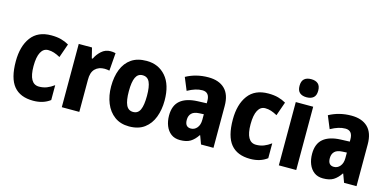

<svg xmlns="http://www.w3.org/2000/svg" viewBox="-72 -1184 3268 1609"><g transform="rotate(15 1562.0 -379.0)"><path d="M261 10Q148 10 92 -58Q36 -126 36 -272Q36 -403 94 -481Q152 -559 268 -559Q318 -559 354.5 -549Q391 -539 422 -521L380 -401Q351 -417 326 -425Q301 -433 275 -433Q234 -433 212 -392Q190 -351 190 -272Q190 -117 278 -117Q314 -117 345 -129Q376 -141 407 -164V-35Q348 10 261 10Z M782 -559Q792 -559 803 -558Q814 -557 826 -554L814 -399Q806 -401 794.5 -402.5Q783 -404 772 -404Q720 -404 689.5 -373Q659 -342 660 -278V0H508V-549H623L645 -460H653Q670 -498 703.5 -528.5Q737 -559 782 -559Z M1326 -276Q1326 -197 1301.5 -132Q1277 -67 1225.5 -28.5Q1174 10 1093 10Q1018 10 966.5 -28Q915 -66 888.5 -131Q862 -196 862 -276Q862 -360 887.5 -424Q913 -488 964.5 -523.5Q1016 -559 1096 -559Q1199 -559 1262.5 -486Q1326 -413 1326 -276ZM1016 -275Q1016 -195 1034.5 -155.5Q1053 -116 1095 -116Q1137 -116 1155 -155.5Q1173 -195 1173 -276Q1173 -356 1155 -395Q1137 -434 1094 -434Q1053 -434 1034.5 -395Q1016 -356 1016 -275Z M1631 -560Q1723 -560 1773.5 -511Q1824 -462 1824 -363V0H1716L1689 -73H1686Q1658 -31 1624.5 -10.5Q1591 10 1535 10Q1488 10 1457 -13.5Q1426 -37 1410 -77Q1394 -117 1394 -166Q1394 -253 1445 -296Q1496 -339 1595 -343L1673 -346V-366Q1673 -442 1610 -442Q1581 -442 1550 -432.5Q1519 -423 1483 -403L1438 -512Q1479 -535 1528 -547.5Q1577 -560 1631 -560ZM1634 -249Q1589 -247 1568 -226Q1547 -205 1547 -169Q1547 -107 1598 -107Q1630 -107 1651.5 -133Q1673 -159 1673 -203V-251Z M2144 10Q2031 10 1975 -58Q1919 -126 1919 -272Q1919 -403 1977 -481Q2035 -559 2151 -559Q2201 -559 2237.5 -549Q2274 -539 2305 -521L2263 -401Q2234 -417 2209 -425Q2184 -433 2158 -433Q2117 -433 2095 -392Q2073 -351 2073 -272Q2073 -117 2161 -117Q2197 -117 2228 -129Q2259 -141 2290 -164V-35Q2231 10 2144 10Z M2467 -768Q2506 -768 2527 -749Q2548 -730 2548 -689Q2548 -648 2526.5 -629.5Q2505 -611 2467 -611Q2429 -611 2407.5 -629.5Q2386 -648 2386 -689Q2386 -730 2407 -749Q2428 -768 2467 -768ZM2542 -549V0H2391V-549Z M2872 -560Q2964 -560 3014.5 -511Q3065 -462 3065 -363V0H2957L2930 -73H2927Q2899 -31 2865.5 -10.5Q2832 10 2776 10Q2729 10 2698 -13.5Q2667 -37 2651 -77Q2635 -117 2635 -166Q2635 -253 2686 -296Q2737 -339 2836 -343L2914 -346V-366Q2914 -442 2851 -442Q2822 -442 2791 -432.5Q2760 -423 2724 -403L2679 -512Q2720 -535 2769 -547.5Q2818 -560 2872 -560ZM2875 -249Q2830 -247 2809 -226Q2788 -205 2788 -169Q2788 -107 2839 -107Q2871 -107 2892.5 -133Q2914 -159 2914 -203V-251Z"/></g></svg>

Font: Noto Sans Telugu Condensed ExtraBold
Style: Regular
Weight: 800
Width: 3
Designer: Jelle Bosma - Monotype Design Team
Foundry: Monotype Imaging Inc.
Version: Version 2.005; ttfautohint (v1.8.4.7-5d5b)